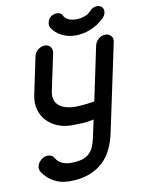

<svg xmlns="http://www.w3.org/2000/svg" viewBox="-96 -948 741 1010"><g transform="rotate(-10 275.0 -443.0)"><path d="M448 -211Q439 -169 421 -131Q403 -93 373 -64.5Q343 -36 298.5 -19Q254 -2 192 -2Q146 -2 109 -22.5Q72 -43 50 -78Q42 -93 45 -108Q49 -126 66 -140.5Q83 -155 102 -155Q124 -155 135 -138Q146 -117 167.5 -106.5Q189 -96 214 -96Q249 -96 273 -102.5Q297 -109 313 -123Q329 -137 338.5 -159Q348 -181 354 -211L373 -300Q342 -293 310.5 -291.5Q279 -290 255 -290Q215 -290 180.5 -304Q146 -318 122.5 -343Q99 -368 89 -403.5Q79 -439 88 -482L130 -681Q134 -701 151 -714.5Q168 -728 187 -728Q207 -728 217.5 -714.5Q228 -701 224 -681L182 -483Q177 -457 183.5 -438Q190 -419 205.5 -407Q221 -395 242.5 -389Q264 -383 287 -383Q300 -383 315.5 -384Q331 -385 345.5 -386.5Q360 -388 372.5 -390Q385 -392 393 -393L454 -682Q459 -702 475 -715.5Q491 -729 511 -729Q530 -729 541.5 -715.5Q553 -702 548 -682ZM375 -835Q399 -835 421 -843Q443 -851 459 -870Q474 -884 494 -884Q509 -884 519 -875Q531 -863 527 -843Q523 -827 509 -814Q479 -785 439 -768.5Q399 -752 357 -752Q318 -752 285 -768.5Q252 -785 233 -814Q225 -827 229 -843Q233 -863 249 -875Q265 -884 278 -884Q297 -884 308 -870Q315 -851 334 -843Q353 -835 375 -835Z"/></g></svg>

Font: VDS
Style: Italic
Weight: 400
Designer: artmaker
Foundry: artmaker
Version: Version 1.000 2009 initial release